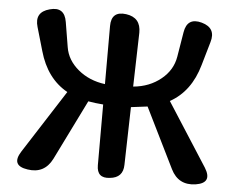

<svg xmlns="http://www.w3.org/2000/svg" viewBox="-54 -857 1150 929"><g transform="rotate(5 520.5 -392.0)"><path d="M664 -354 584 -344 577 -63Q576 0 512 6Q449 14 449 -50V-345Q410 -348 376 -354L232 -62Q194 13 112 0Q29 -12 74 -83L271 -390Q170 -446 133 -577L100 -691Q79 -762 151 -781Q222 -801 234 -727L254 -606Q264 -544 318 -499Q372 -454 449 -444V-726Q449 -800 522 -790Q594 -780 593 -706L586 -444Q665 -451 721 -497Q775 -541 786 -606L806 -727Q818 -801 890 -781Q961 -761 940 -691L907 -577Q870 -446 769 -390L966 -83Q1010 -12 928 1Q845 13 808 -62Z"/></g></svg>

Font: MaokenZhuyuanTi
Style: Regular
Weight: 400
Designer: Fontworks Inc & LongZhuTi team: ZERO子、时光羊、荆南、频凡、刘鹏、Little White Dog、帆影Magmeta、奈白不弍、白日月球、ChaoTawei、雨三（排名不分先后）
Version: Version 1.000; 20230222